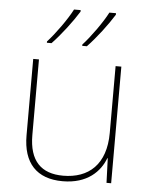

<svg xmlns="http://www.w3.org/2000/svg" viewBox="-54 -811 682 866"><g transform="rotate(5 286.5 -378.0)"><path d="M436 -759V-766H406C383 -721 333 -651 297 -612V-606H318C360 -650 407 -712 436 -759ZM276 -759V-766H246C223 -721 173 -651 137 -612V-606H158C200 -650 247 -712 276 -759ZM481 -528H455V-226C455 -82 377 -15 262 -15C163 -15 108 -68 108 -186V-528H82V-182C82 -57 144 10 262 10C374 10 431 -50 454 -111H456L460 0H481Z"/></g></svg>

Font: Noto Sans Canadian Aboriginal Thin
Style: Regular
Weight: 100
Designer: Monotype Design Team, Typotheque's Kevin King
Foundry: Monotype Imaging Inc.
Version: Version 2.004